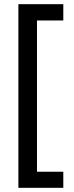

<svg xmlns="http://www.w3.org/2000/svg" viewBox="-20 -739 352 919"><path d="M283 160H68V-719H283V-641H157V83H283Z"/></svg>

Font: Noto Sans Gujarati UI ExtraCondensed Medium
Style: Regular
Weight: 500
Width: 2
Designer: Jelle Bosma - Monotype Design Team, Universal Thirst
Foundry: Monotype Imaging Inc.
Version: Version 2.106; ttfautohint (v1.8.4.7-5d5b)